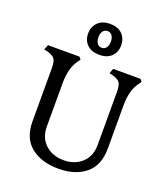

<svg xmlns="http://www.w3.org/2000/svg" viewBox="-160 -1007 990 1131"><g transform="rotate(20 334.5 -441.0)"><path d="M295.9 -795.9Q295.9 -819.3 306.2 -834Q316.4 -848.6 335 -848.6Q353.5 -848.6 363.8 -834Q374 -819.3 374 -795.9Q374 -773.4 363.8 -758.8Q353.5 -744.1 335 -744.1Q316.4 -744.1 306.2 -758.8Q295.9 -773.4 295.9 -795.9ZM438.5 -795.9Q438.5 -838.9 411.6 -866.2Q384.8 -893.6 335 -893.6Q286.1 -893.6 258.8 -866.2Q231.4 -838.9 231.4 -795.9Q231.4 -753.9 258.8 -727.1Q286.1 -700.2 335 -700.2Q384.8 -700.2 411.6 -727.1Q438.5 -753.9 438.5 -795.9ZM572.3 -198.2V-468.8Q572.3 -566.4 613.3 -619.1L625 -635.7L613.3 -650.4H441.4L429.7 -619.1L451.2 -614.3Q486.3 -604.5 497.6 -587.9Q508.8 -571.3 508.8 -530.3V-198.2Q508.8 -127 463.9 -85.9Q418.9 -44.9 350.6 -44.9Q281.2 -44.9 235.8 -85.9Q190.4 -127 190.4 -198.2V-468.8Q190.4 -565.4 230.5 -619.1L242.2 -635.7L230.5 -650.4H33.2L20.5 -619.1L43 -614.3Q78.1 -604.5 89.4 -587.9Q100.6 -571.3 100.6 -530.3V-198.2Q100.6 -91.8 166.5 -39.6Q232.4 12.7 338.9 12.7Q443.4 12.7 507.8 -40Q572.3 -92.8 572.3 -198.2Z"/></g></svg>

Font: Kurale
Style: Regular
Weight: 400
Version: 1.0; ttfautohint (v1.3)